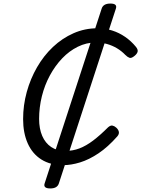

<svg xmlns="http://www.w3.org/2000/svg" viewBox="-20 -910 795 1080"><path d="M335 19Q263 19 212.5 -13Q162 -45 136 -103.5Q110 -162 110 -240Q110 -318 130.5 -392.5Q151 -467 188.5 -532Q226 -597 278 -646Q330 -695 393.5 -723Q457 -751 528 -751Q571 -751 610.5 -738.5Q650 -726 684 -702.5Q718 -679 745 -646Q757 -631 754 -619Q751 -607 736 -595Q719 -581 708 -585Q697 -589 685 -601Q664 -623 638 -638.5Q612 -654 582 -662.5Q552 -671 519 -671Q466 -671 417.5 -647Q369 -623 329.5 -581.5Q290 -540 260.5 -485.5Q231 -431 215.5 -368.5Q200 -306 200 -241Q200 -186 217.5 -145.5Q235 -105 268 -83Q301 -61 347 -61Q390 -61 427.5 -75.5Q465 -90 504 -119.5Q543 -149 588 -194Q602 -206 613 -203.5Q624 -201 634 -192Q646 -181 648.5 -168.5Q651 -156 640 -143Q587 -83 534 -47.5Q481 -12 430.5 3.5Q380 19 335 19ZM263 150Q222 150 231 122L552 -862Q561 -890 601 -890Q641 -890 632 -862L311 122Q302 150 263 150Z"/></svg>

Font: Playwrite NL
Style: Regular
Weight: 400
Designer: Veronika Burian, José Scaglione
Foundry: TypeTogether
Version: Version 1.002